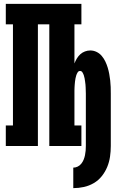

<svg xmlns="http://www.w3.org/2000/svg" viewBox="-20 -755 640 993"><path d="M359 218V112Q371 112 382 106.5Q393 101 400.5 91.5Q408 82 412.5 71Q417 60 419.5 48Q422 36 423 24Q424 12 424 0V-271Q424 -279 423.5 -287Q423 -295 423 -303Q423 -311 422 -318.5Q421 -326 420 -334Q419 -342 417.5 -350Q416 -358 413.5 -365.5Q411 -373 406.5 -380.5Q402 -388 394 -388Q386 -388 381.5 -380.5Q377 -373 374.5 -365.5Q372 -358 370.5 -350Q369 -342 368 -334Q367 -326 366.5 -318.5Q366 -311 365.5 -303Q365 -295 365 -287Q365 -279 365 -271V-106H401V0H235V-629H176V0H10V-106H47V-629H10V-735H401V-629H365V-427Q370 -440 377.5 -452.5Q385 -465 395.5 -474.5Q406 -484 419.5 -489Q433 -494 447 -494Q464 -494 479.5 -486.5Q495 -479 506 -466Q517 -453 524.5 -437.5Q532 -422 537 -405.5Q542 -389 545 -372.5Q548 -356 550 -339Q552 -322 552.5 -305Q553 -288 553 -271V0Q553 28 549 55.5Q545 83 534.5 108.5Q524 134 506.5 156Q489 178 465 192Q441 206 414 212Q387 218 359 218Z"/></svg>

Font: Iosevka Slab Heavy Extended
Style: Regular
Weight: 900
Width: 7
Monospace: yes
Designer: Belleve Invis
Foundry: Belleve Invis
Version: Version 11.1.0; ttfautohint (v1.8.3)